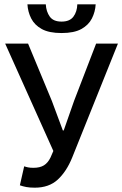

<svg xmlns="http://www.w3.org/2000/svg" viewBox="-20 -857 566 889"><path d="M141 12Q118 12 102 9Q86 6 72 1L92 -87Q100 -84 110 -82Q120 -80 135 -80Q165 -80 183.5 -91.5Q202 -103 214 -128L227 -158L4 -655H110L220 -390L271 -253H275L323 -390L425 -655H526L314 -127Q288 -63 247.5 -25.5Q207 12 141 12ZM265 -704Q207 -704 173.5 -722.5Q140 -741 124.5 -771.5Q109 -802 107 -837H192Q194 -803 210.5 -780Q227 -757 265 -757Q303 -757 320 -780Q337 -803 338 -837H423Q421 -802 405.5 -771.5Q390 -741 356.5 -722.5Q323 -704 265 -704Z"/></svg>

Font: Source Sans 3 Medium
Style: Regular
Weight: 500
Designer: Paul D. Hunt
Foundry: Adobe
Version: Version 3.052;hotconv 1.1.0;makeotfexe 2.6.0